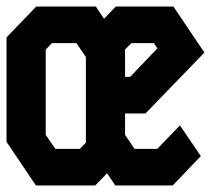

<svg xmlns="http://www.w3.org/2000/svg" viewBox="-20 -568 646 588"><path d="M91 -548 0 -453.5V-133.5L90 0H271.5L308 -37.5L333 0H509L595 -90L531 -184L461.5 -112H392L363 -155V-220.5H425.5L606 -407L511 -548H334.5L298.5 -510.5L273.5 -548ZM120 -155V-416L139 -436H214L243 -393.5V-131L224.5 -112H149.5ZM363 -416.5 382.5 -436H451L462 -420L378.5 -332.5H363Z"/></svg>

Font: Kode Mono
Style: Regular
Weight: 400
Monospace: yes
Designer: Isa Ozler
Foundry: Kadena LLC
Version: Version 1.000;gftools[0.9.28]